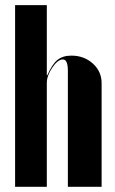

<svg xmlns="http://www.w3.org/2000/svg" viewBox="-20 -719 441 739"><path d="M162.1 -429.2Q180.2 -471.2 200.7 -488Q221.2 -504.9 254.9 -504.9Q303.7 -504.9 337.4 -474.4Q371.1 -443.8 371.1 -398.9V0H241.2V-446.8Q241.2 -490.2 222.2 -490.2Q202.6 -490.2 181.4 -459Q160.2 -427.7 160.2 -399.9V0H38.1V-699.2H160.2V-429.2Z"/></svg>

Font: Moniqa Black Display
Style: Regular
Weight: 900
Designer: Rajesh Rajput
Foundry: Rajesh Rajput
Version: Version 1.000